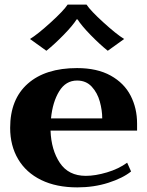

<svg xmlns="http://www.w3.org/2000/svg" viewBox="-20 -802 639 832"><path d="M181 -582 110 -633Q144 -654 200 -705Q256 -756 273 -782H355Q372 -756 428 -705Q484 -654 518 -633L447 -582Q413 -609 373 -650Q333 -691 316 -718H312Q296 -692 256 -651Q216 -610 181 -582ZM574 -236H199Q202 -152 239.5 -96Q277 -40 352 -40Q393 -40 443.5 -55Q494 -70 531 -97L548 -59Q512 -30 449.5 -10Q387 10 315 10Q224 10 158.5 -22Q93 -54 58.5 -112.5Q24 -171 24 -248Q24 -372 100.5 -439.5Q177 -507 314 -507Q401 -507 459.5 -474.5Q518 -442 546 -387.5Q574 -333 574 -267ZM423 -289Q423 -324 412.5 -362Q402 -400 377.5 -426.5Q353 -453 314 -453Q265 -453 236.5 -406.5Q208 -360 201 -289Z"/></svg>

Font: Trirong ExtraBold
Style: Regular
Weight: 800
Designer: Katatrad Team
Foundry: CadsonDemak
Version: Version 1.001